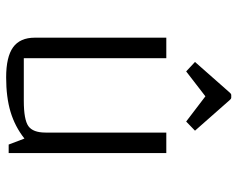

<svg xmlns="http://www.w3.org/2000/svg" viewBox="-92 -654 754 609"><g transform="rotate(90 284.5 -349.0)"><path d="M465 -500V0H438L419 -50Q381 -20 334.5 -6Q288 8 225 8Q160 8 129.5 -14Q99 -36 99 -83V-500H164V-48H299Q359 -48 379.5 -62.5Q400 -77 400 -117V-500ZM206 -563 176 -591 273 -701Q277 -706 281 -706H289Q293 -706 297 -701L394 -591L365 -563L285 -624Z"/></g></svg>

Font: Changa ExtraLight ExtraLight
Style: Regular
Weight: 250
Version: Version 3.002; ttfautohint (v1.8.2)